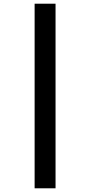

<svg xmlns="http://www.w3.org/2000/svg" viewBox="-20 -786 487 1037"><path d="M167 -766H280V231H167Z"/></svg>

Font: Noto Sans Myanmar UI Condensed
Style: Bold
Weight: 700
Width: 3
Designer: Monotype Design Team
Foundry: Monotype Imaging Inc.
Version: Version 2.103; ttfautohint (v1.8.4.7-5d5b)